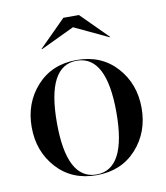

<svg xmlns="http://www.w3.org/2000/svg" viewBox="-76 -714 681 788"><g transform="rotate(-10 264.0 -320.0)"><path d="M273 -605 132 -538 131 -540 241 -650H306L416 -540L415 -538ZM98 -59.5Q35 -129 35 -230Q35 -331 98 -400.5Q161 -470 264 -470Q367 -470 430 -400.5Q493 -331 493 -230Q493 -129 430 -59.5Q367 10 264 10Q161 10 98 -59.5ZM264 -467Q140 -467 140 -230Q140 7 264 7Q388 7 388 -230Q388 -467 264 -467Z"/></g></svg>

Font: Bodoni* 72
Style: Regular
Weight: 400
Version: Version 1.003